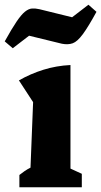

<svg xmlns="http://www.w3.org/2000/svg" viewBox="-44 -792 428 812"><path d="M38 0V-52Q48 -60 59.5 -68Q71 -76 85 -83L96 -360L36 -452Q85 -480 139.5 -497Q194 -514 254 -517V-79L302 -57V0ZM10 -588 -24 -617Q6 -671 26 -700.5Q46 -730 61.5 -742.5Q77 -755 91.5 -756Q106 -757 123 -753L261 -719L330 -772L364 -742Q329 -678 306 -647Q283 -616 263.5 -609Q244 -602 218 -607L79 -641Z"/></svg>

Font: Piazzolla Thin Black
Style: Regular
Weight: 900
Version: Version 2.005